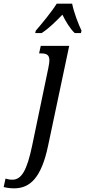

<svg xmlns="http://www.w3.org/2000/svg" viewBox="-142 -786 464 1046"><path d="M53 -619 50 -606H85C124 -631 161 -668 198 -706C215 -671 240 -629 265 -606H299L302 -619C284 -657 260 -720 251 -766H167C139 -721 86 -657 53 -619ZM-63 240C21 239 83 184 120 8L235 -536H80L71 -495H82C110 -495 127 -488 127 -458C127 -447 126 -439 121 -414L33 8C5 141 -24 193 -75 193C-88 193 -103 190 -112 187L-122 233C-103 238 -84 240 -63 240Z"/></svg>

Font: Noto Serif ExtraCondensed
Style: Italic
Weight: 400
Width: 2
Italic angle: -12°
Designer: Monotype Design Team
Foundry: Monotype Imaging Inc.
Version: Version 2.014